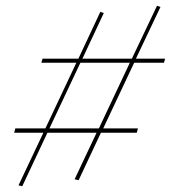

<svg xmlns="http://www.w3.org/2000/svg" viewBox="-20 -582 600 664"><path d="M547 -365H444L337 -138H457L453 -123H329L252 41L238 38L314 -123H144L57 62L44 59L130 -123H29L33 -138H137L244 -365H123L127 -379H251L327 -541L339 -537L265 -379H436L523 -562L535 -558L450 -379H551ZM322 -138 429 -365H258L151 -138Z"/></svg>

Font: EauTestInfant Thin
Style: Italic
Weight: 250
Italic angle: -12°
Designer: Christian Thalmann (Catharsis Fonts)
Version: Version 0.001;PS 000.001;hotconv 1.0.88;makeotf.lib2.5.64775